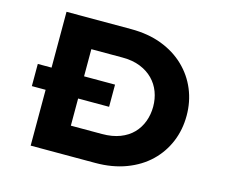

<svg xmlns="http://www.w3.org/2000/svg" viewBox="-99 -835 1143 970"><g transform="rotate(15 472.5 -350.0)"><path d="M63 -292V-408H467V-292ZM135 0V-700H473Q563 -700 633.5 -673Q704 -646 754 -598Q804 -550 830.5 -486.5Q857 -423 857 -350Q857 -276 830.5 -212.5Q804 -149 754.5 -101.5Q705 -54 633.5 -27Q562 0 473 0ZM305 -116 282 -150H468Q521 -150 561.5 -165.5Q602 -181 628.5 -208.5Q655 -236 668.5 -272.5Q682 -309 682 -350Q682 -391 668.5 -427Q655 -463 628 -490.5Q601 -518 561 -534Q521 -550 468 -550H279L305 -582Z"/></g></svg>

Font: Lexend Giga
Style: Bold
Weight: 700
Version: Version 1.007